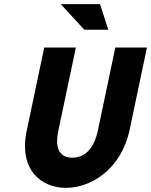

<svg xmlns="http://www.w3.org/2000/svg" viewBox="-20 -900 731 929"><path d="M194 -670 110 -271C68 -77 181 9 299 9C417 9 565 -77 607 -271L691 -670H538L453 -266C439 -201 404 -137 330 -137C256 -137 248 -201 262 -266L347 -670ZM274 -880 388 -756H504L464 -880Z"/></svg>

Font: LT Wave Mono Black
Style: Italic
Weight: 900
Designer: Daniel Lyons
Version: Version 2.5 (Glyphs App)